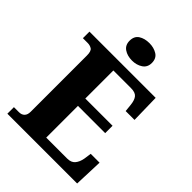

<svg xmlns="http://www.w3.org/2000/svg" viewBox="-258 -1053 1181 1181"><g transform="rotate(45 332.5 -462.5)"><path d="M24 0V-57H68Q91 -57 104 -70.5Q117 -84 117 -110V-599Q117 -637 101.5 -647Q86 -657 66 -657H24V-714H600L604 -526H527L522 -575Q518 -613 503 -631Q488 -649 451 -649H297V-405H534V-341H297V-65H479Q514 -65 531 -85.5Q548 -106 554 -139L561 -188H638L631 0ZM335 -773Q294 -773 266 -792Q238 -811 238 -849Q238 -889 266 -907Q294 -925 335 -925Q374 -925 403 -907Q432 -889 432 -849Q432 -811 403 -792Q374 -773 335 -773Z"/></g></svg>

Font: Noto Serif Georgian ExtraBold
Style: Regular
Weight: 800
Designer: Monotype Design Team, Akaki Razmadze
Foundry: Google LLC
Version: Version 2.003; ttfautohint (v1.8.4.7-5d5b)